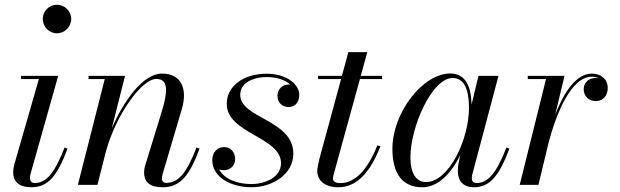

<svg xmlns="http://www.w3.org/2000/svg" viewBox="-20 -780 2617 810"><path d="M160.5 -700C160.5 -667 187 -639.5 220 -639.5C253 -639.5 280.5 -667 280.5 -700C280.5 -733 253 -760 220 -760C187 -760 160.5 -733 160.5 -700ZM265 -153 252.5 -157.5C210.5 -51 176.5 -8 126.5 -8C111.5 -8 106.5 -17.5 106.5 -29C106.5 -33.5 107 -39.5 108.5 -45L225.5 -460H69V-446.5H144L40 -85C37.5 -74 35.5 -63 35.5 -53C35.5 -15 59.5 10 111.5 10C184 10 221.5 -38 265 -153Z M422 -446.5 308.5 0H391L428 -145.5C470.5 -295 576.5 -447 640 -447C694 -447 686 -385.5 662 -308L594.5 -88.5C591.5 -79.5 588 -66.5 588 -52.5C588 -9.5 614.5 10 666.5 10C740 10 779 -38 822 -153L809 -157.5C768 -51.5 733 -8.5 682 -8.5C667.5 -8.5 663 -17 663 -27.5C663 -32.5 664 -39.5 666 -45.5L747 -319.5C771 -400 749.5 -469.5 663 -469.5C582.5 -469.5 501 -352.5 451.5 -238.5L507.5 -460H353.5V-446.5Z M1217.5 -132C1217.5 -275 993.5 -280 993.5 -380C993.5 -433.5 1053.5 -455 1104.5 -455C1150.5 -455 1184.5 -441.5 1205 -423C1202.5 -423.5 1200 -423.5 1197.5 -423.5C1170 -423.5 1150.5 -401.5 1150.5 -376.5C1150.5 -344 1173 -328.5 1197.5 -328.5C1221 -328.5 1242.5 -344 1242.5 -380C1242.5 -422 1192.5 -469 1104.5 -469C1006.5 -469 936.5 -416 936.5 -342C936.5 -216 1165.5 -203 1165.5 -91.5C1165.5 -30.5 1096 -3.5 1040.5 -3.5C980 -3.5 926 -25 904.5 -65C910.5 -63 917 -62 924 -62C949 -62 972 -78.5 972 -109C972 -138.5 953 -159.5 925.5 -159.5C894 -159.5 875.5 -134.5 875.5 -105C875.5 -30.5 957 10 1041 10C1127.5 10 1217.5 -43 1217.5 -132Z M1585 -163 1572 -167C1531 -63.5 1478 -7.5 1416 -7.5C1395.5 -7.5 1385 -14.5 1385 -25.5C1385 -34.5 1387.5 -44 1389.5 -51L1498.5 -446.5H1592V-460H1502L1529.5 -560H1449.5L1422.5 -460H1322V-446.5H1419L1327.5 -110C1322.5 -90 1318.5 -68.5 1318.5 -58C1318.5 -23.5 1345 10 1407 10C1485.5 10 1542 -53 1585 -163Z M2129 -153 2116.5 -157.5C2075 -51.5 2039.5 -8 1991 -8C1976 -8 1970.5 -16.5 1970.5 -28C1970.5 -32.5 1971 -38.5 1972.5 -44L2083 -460H1998.5L1969.5 -339C1967.5 -409 1948 -470 1879 -470C1764.5 -470 1635.5 -305.5 1635.5 -152.5C1635.5 -51.5 1674.5 10 1762 10C1828 10 1884 -49 1921 -124.5L1913.5 -85C1912.5 -78 1911.5 -69 1911.5 -58C1911.5 -18 1932.5 10 1979.5 10C2046 10 2086 -38 2129 -153ZM1958.5 -324C1958.5 -191.5 1873 -12 1778 -12C1737 -12 1711.5 -46 1711.5 -116C1711.5 -246 1803 -451 1889.5 -451C1940.5 -451 1958.5 -398.5 1958.5 -324Z M2283.5 -446.5 2172.5 0H2251.5L2295 -180.5C2326 -297.5 2388.5 -456.5 2477 -456.5C2488 -456.5 2497.5 -454 2505 -450.5C2501.5 -451 2498 -451 2494.5 -451C2462 -451 2442.5 -430.5 2442.5 -403.5C2442.5 -374 2464 -353.5 2494 -353.5C2525.5 -353.5 2544 -378.5 2544 -409.5C2544 -443 2518.5 -469.5 2476.5 -469.5C2410.5 -469.5 2358.5 -389 2322.5 -297L2361.5 -460H2206.5V-446.5Z"/></svg>

Font: Bodoni* 16pt
Style: Italic
Weight: 400
Italic angle: -13°
Version: Version 2.3